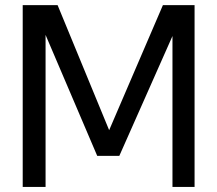

<svg xmlns="http://www.w3.org/2000/svg" viewBox="-20 -735 854 755"><path d="M69.3 0V-714.8H206.5L409.2 -223.1L620.6 -714.8H745.1V0H658.2V-593.3L449.2 -122.1H362.3L159.2 -597.7V0Z"/></svg>

Font: Pontano Sans Medium
Style: Regular
Weight: 500
Designer: Vernon Adams
Foundry: Vernon Adams
Version: Version 2.001